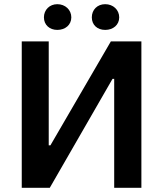

<svg xmlns="http://www.w3.org/2000/svg" viewBox="-20 -898 781 918"><path d="M254 -755C292 -755 321 -779 321 -815C321 -851 292 -878 254 -878C217 -878 190 -851 190 -815C190 -779 217 -755 254 -755ZM483 -755C521 -755 550 -779 550 -815C550 -851 521 -878 483 -878C445 -878 419 -851 419 -815C419 -779 445 -755 483 -755ZM84 0H218L518 -521H526V0H656V-700H510L221 -203H213V-700H84Z"/></svg>

Font: Fixel Display SemiBold
Style: Regular
Weight: 600
Designer: AlfaBravo + MacPaw
Foundry: Kyrylo Tkachov, Marchela Mozhyna, Serhii Makarenko, Maria Weinstein, Zakhar Kryvoshyya
Version: Version 1.211